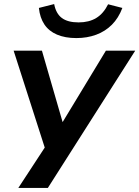

<svg xmlns="http://www.w3.org/2000/svg" viewBox="-20 -743 684 943"><path d="M70 180 212 -37V20L47 -494H186L294 -121H274L500 -494H644L215 180ZM355 -556Q300 -556 260 -573Q220 -590 198 -623Q176 -656 171 -704L246 -723Q255 -676 284 -654.5Q313 -633 366 -633Q417 -633 452.5 -654.5Q488 -676 511 -722L581 -704Q562 -654 529.5 -621.5Q497 -589 452.5 -572.5Q408 -556 355 -556Z"/></svg>

Font: Nunito Sans 10pt SemiExpanded
Style: Bold Italic
Weight: 700
Width: 6
Italic angle: -9°
Designer: Vernon Adams
Foundry: Vernon Adams
Version: Version 3.101;gftools[0.9.27]